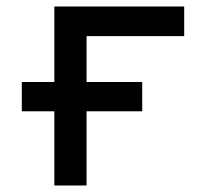

<svg xmlns="http://www.w3.org/2000/svg" viewBox="-20 -570 640 590"><path d="M147 0H246V-228H417V-318H246V-459H546V-550H147V-318H47V-228H147Z"/></svg>

Font: JetBrains Mono Medium
Style: Regular
Weight: 436
Monospace: yes
Designer: Philipp Nurullin, Konstantin Bulenkov
Foundry: JetBrains
Version: Version 2.305